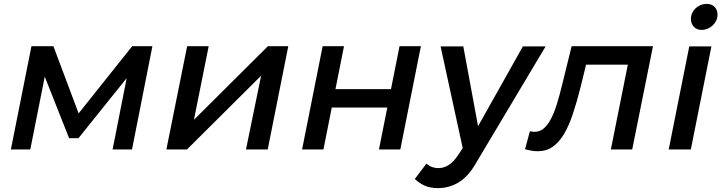

<svg xmlns="http://www.w3.org/2000/svg" viewBox="-20 -770 3716 989"><path d="M36 0 142 -532H255L385 -186L661 -532H765L660 0H560L632.5 -367.5L384 -58H336L210.5 -375L136 0Z M837 0 944 -532H1055L979 -153L1360 -532H1465L1359 0H1247L1325 -380L943 0Z M1536 0 1642 -532H1752L1708 -311H1994L2038 -532H2148L2042 0H1932L1975 -216H1689L1646 0Z M2790.5 -531 2426.5 79Q2389.5 141.5 2341.2 170.2Q2293 199 2235.5 199Q2196.5 199 2168.8 186.8Q2141 174.5 2116.5 152L2176.5 73Q2193 86.5 2207.8 91.2Q2222.5 96 2237.5 96Q2267 96 2291.8 79.5Q2316.5 63 2337.5 32L2363.5 -7L2249.5 -531H2366.5L2442.5 -120L2673.5 -531Z M2709.5 -94Q2723 -91 2733.5 -91Q2761.5 -91 2782.2 -109.5Q2803 -128 2819.5 -160.5Q2836 -193 2849.5 -237.2Q2863 -281.5 2875.5 -333L2924.5 -532H3343.5L3236.5 0H3126.5L3214 -437H2999L2971.5 -325Q2952 -246.5 2931.2 -184.2Q2910.5 -122 2885 -79.2Q2859.5 -36.5 2826.8 -13.8Q2794 9 2750.5 9Q2733 9 2717.8 6.2Q2702.5 3.5 2684.5 -1Z M3644.5 -531 3538.5 0H3424.5L3530.5 -531ZM3620 -750Q3645.5 -750 3660.8 -734.5Q3676 -719 3676 -695Q3676 -678.5 3669.2 -664Q3662.5 -649.5 3651.2 -639Q3640 -628.5 3625 -622.2Q3610 -616 3594 -616Q3569 -616 3554 -632Q3539 -648 3539 -672Q3539 -688.5 3545.5 -702.8Q3552 -717 3563.2 -727.5Q3574.5 -738 3589.2 -744Q3604 -750 3620 -750Z"/></svg>

Font: Argentum Sans
Style: Italic
Weight: 400
Italic angle: -11.3099°
Designer: Julieta Ulanovsky, Owen Earl, Rasmus Andersson, Cristiano Sobral
Foundry: The Argentum Sans Project Authors
Version: Version 3.131; ttfautohint (v1.8.4.7-5d5b-dirty)